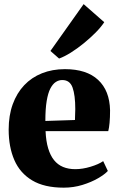

<svg xmlns="http://www.w3.org/2000/svg" viewBox="-20 -876 562 908"><path d="M281.5 11.5Q189.5 11.5 132 -23Q74.5 -57.5 47.8 -119.2Q21 -181 21 -263Q21 -330 40.2 -383Q59.5 -436 94.5 -473Q129.5 -510 178.5 -529.5Q227.5 -549 287 -549Q389.5 -549 444 -498.2Q498.5 -447.5 500.5 -354.5Q500.5 -320 498.2 -295.5Q496 -271 492 -256H195.5Q197.5 -208.5 207.8 -174.5Q218 -140.5 235.5 -118.8Q253 -97 278.2 -86.5Q303.5 -76 336 -76Q370.5 -76 408.5 -87.5Q446.5 -99 468 -114L490 -67.5Q475.5 -51.5 443.8 -33Q412 -14.5 369.8 -1.5Q327.5 11.5 281.5 11.5ZM194.5 -304 334.5 -308.5Q335 -322 335.2 -334.2Q335.5 -346.5 336 -360Q336 -426 323.2 -461.8Q310.5 -497.5 274.5 -497.5Q258 -497.5 243.8 -488.2Q229.5 -479 218.2 -457.5Q207 -436 200.8 -398.5Q194.5 -361 194.5 -304ZM259 -599.5 218.5 -635 375.5 -856.5 473 -771Q457.5 -747.5 431.8 -721.5Q406 -695.5 375.5 -670.8Q345 -646 315 -627.2Q285 -608.5 260.5 -599.5Z"/></svg>

Font: Merriweather 72pt Black
Style: Regular
Weight: 900
Version: Version 2.100